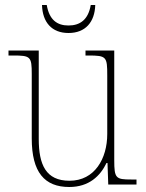

<svg xmlns="http://www.w3.org/2000/svg" viewBox="-20 -738 586 768"><path d="M254 -606C322 -606 359 -650 361 -718H343C333 -659 300 -636 254 -636C208 -636 177 -659 167 -718H148C150 -649 187 -606 254 -606ZM257 10C336 10 381 -34 406 -86H410L413 0H526V-20H505C443 -20 437 -25 437 -97V-536H322V-516H334C406 -516 409 -511 409 -436V-202C409 -104 359 -15 258 -15C163 -15 135 -80 135 -182V-536H14V-516H32C102 -516 107 -512 107 -442V-184C107 -49 158 10 257 10Z"/></svg>

Font: Noto Serif Myanmar SemiCondensed Thin
Style: Regular
Weight: 100
Width: 4
Designer: Ben Mitchell and the Monotype Design Team
Foundry: Monotype Imaging Inc.
Version: Version 2.106